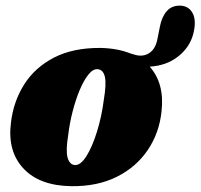

<svg xmlns="http://www.w3.org/2000/svg" viewBox="-20 -644 707 677"><path d="M333 -475Q394 -474 440 -455.5Q445 -454.5 452 -452Q482 -442 504.8 -456Q527.5 -470 534.5 -503.5L544 -551Q550.5 -585 568.5 -605.2Q586.5 -625.5 618 -624Q647 -622 660 -596Q673 -570 661.5 -524.5Q649 -477 608 -444.8Q567 -412.5 508 -409Q561 -349 549.5 -250.5Q541.5 -175 501 -115Q460.5 -55 392.2 -20.8Q324 13.5 232 12.5Q119.5 11 62.8 -49.8Q6 -110.5 18.5 -210.5Q27 -285.5 65 -345.8Q103 -406 170.2 -440.8Q237.5 -475.5 333 -475ZM243.5 -62Q264 -60.5 284.8 -93.5Q305.5 -126.5 322 -179.8Q338.5 -233 346 -291.5Q355.5 -348.5 349.8 -373.2Q344 -398 325 -400Q308 -401.5 291.8 -381.2Q275.5 -361 261.2 -327Q247 -293 236.2 -251.5Q225.5 -210 220.5 -168Q211.5 -113 218.2 -88.5Q225 -64 243.5 -62Z"/></svg>

Font: Fraunces 72pt S050 Black
Style: Italic
Weight: 900
Italic angle: -16°
Version: Version 1.000; ttfautohint (v1.8.3)